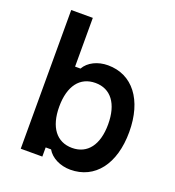

<svg xmlns="http://www.w3.org/2000/svg" viewBox="-152 -967 1005 1103"><g transform="rotate(20 350.0 -416.0)"><path d="M402 16C552 16 647 -107 647 -303C647 -499 552 -622 402 -622C340 -622 284 -595 259 -550H226V-848H94V0H226V-56H259C284 -12 340 16 402 16ZM219 -303C219 -429 274 -502 369 -502C463 -502 518 -429 518 -303C518 -178 463 -105 369 -105C274 -105 219 -178 219 -303Z"/></g></svg>

Font: Martian Mono Std Md
Style: Regular
Weight: 500
Monospace: yes
Designer: Roman Shamin
Foundry: Evil Martians
Version: Version 1.000